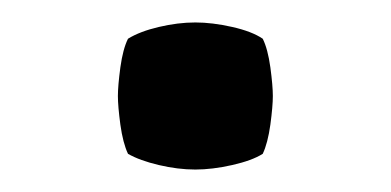

<svg xmlns="http://www.w3.org/2000/svg" viewBox="-20 -349 348 171"><path d="M85 -263.5Q85 -272.5 87.2 -289Q89.5 -305.5 94 -314.5Q104.5 -321 121.5 -325Q138.5 -329 154 -329Q169 -329 186.8 -325Q204.5 -321 214 -314.5Q218.5 -305.5 220.8 -289Q223 -272.5 223 -263.5Q223 -254.5 220.8 -238Q218.5 -221.5 214 -212Q204.5 -206 186.8 -202Q169 -198 154 -198Q138.5 -198 121.5 -202Q104.5 -206 94 -212Q89.5 -221.5 87.2 -238Q85 -254.5 85 -263.5Z"/></svg>

Font: Signika Negative Medium
Style: Regular
Weight: 500
Designer: Anna Giedry
Foundry: Anna Giedry
Version: Version 2.001